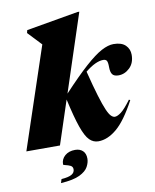

<svg xmlns="http://www.w3.org/2000/svg" viewBox="-125 -824 904 1117"><g transform="rotate(-10 327.5 -265.0)"><path d="M421.5 -747 271 -289.5Q356.5 -381 414.5 -432.8Q472.5 -484.5 512.5 -505.8Q552.5 -527 584 -527Q631.5 -527 654.8 -504.2Q678 -481.5 678 -447.5Q678 -399 648.8 -370.8Q619.5 -342.5 582.5 -342.5Q556.5 -342.5 546.2 -356.2Q536 -370 536 -399Q536 -428.5 530 -437.5Q524 -446.5 509.5 -446.5Q465 -446.5 402.5 -396Q425.5 -304.5 442.8 -247.8Q460 -191 473.2 -160.8Q486.5 -130.5 497.8 -119.8Q509 -109 519.5 -109Q534.5 -109 556.8 -125.5Q579 -142 617 -193L624 -188.5Q564 -76.5 509.5 -30.8Q455 15 400.5 15Q370.5 15 348 -7.5Q325.5 -30 304.8 -89Q284 -148 260 -256.5L175.5 0H-23L176.5 -597L100.5 -677.5L104.5 -694L410.5 -747ZM174 111.5Q174 80.5 197.2 60.5Q220.5 40.5 257 40.5Q285.5 40.5 302.5 56.5Q319.5 72.5 319.5 103Q319.5 125.5 306.2 150.2Q293 175 255.2 193.5Q217.5 212 143.5 216.5L150.5 194Q192.5 191 211 180.2Q229.5 169.5 229.5 150Q229.5 134 215.8 127.5Q202 121 188 118.2Q174 115.5 174 111.5Z"/></g></svg>

Font: Newsreader Display ExtraBold
Style: Italic
Weight: 800
Italic angle: -17°
Designer: Hugues Gentile
Foundry: Production Type
Version: Version 1.001